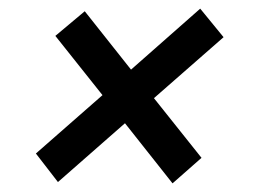

<svg xmlns="http://www.w3.org/2000/svg" viewBox="-20 -456 592 444"><path d="M336 -229 446 -91 379 -32 269 -171 114 -35 63 -101 217 -236 108 -373 176 -430 283 -295 443 -436 497 -370Z"/></svg>

Font: Grenze SemiBold
Style: Italic
Weight: 600
Italic angle: -10°
Designer: Renata Polastri
Foundry: Omnibus-Type
Version: Version 1.002; ttfautohint (v1.8)